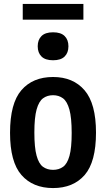

<svg xmlns="http://www.w3.org/2000/svg" viewBox="-20 -945 538 975"><path d="M249.5 10Q147 10 89 -56.2Q31 -122.5 31 -270.5Q31 -420.5 88.8 -487.2Q146.5 -554 249.5 -554Q351.5 -554 409.5 -486.5Q467.5 -419 467.5 -271.5Q467.5 -122.5 409.8 -56.2Q352 10 249.5 10ZM249.5 -82.5Q279 -82.5 300.2 -97.8Q321.5 -113 332.8 -153.5Q344 -194 344 -269.5Q344 -347 332.5 -388.5Q321 -430 299.8 -445.8Q278.5 -461.5 249.5 -461.5Q220 -461.5 198.8 -446Q177.5 -430.5 166 -389.5Q154.5 -348.5 154.5 -272.5Q154.5 -195.5 165.8 -154.5Q177 -113.5 198.2 -98Q219.5 -82.5 249.5 -82.5ZM249.5 -639Q210 -639 190.8 -658Q171.5 -677 171.5 -710Q171.5 -743 190.8 -762Q210 -781 249.5 -781Q289 -781 308.2 -762Q327.5 -743 327.5 -710Q327.5 -677 308.2 -658Q289 -639 249.5 -639ZM95.5 -845V-925H403.5V-845Z"/></svg>

Font: Encode Sans Condensed Condensed SemiBold
Style: Regular
Weight: 600
Width: 3
Designer: Multiple Designers
Foundry: Impallari Type
Version: Version 3.000; ttfautohint (v1.8.3) -l 8 -r 50 -G 200 -x 14 